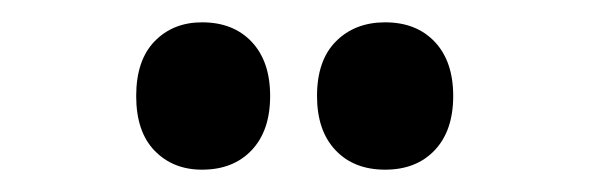

<svg xmlns="http://www.w3.org/2000/svg" viewBox="-20 -860 539 172"><path d="M102 -774Q102 -806 118.5 -823Q135 -840 161 -840Q189 -840 205.5 -822.5Q222 -805 222 -774Q222 -743 205.5 -725.5Q189 -708 161 -708Q135 -708 118.5 -725Q102 -742 102 -774ZM264 -774Q264 -806 281 -823Q298 -840 325 -840Q353 -840 369.5 -822.5Q386 -805 386 -774Q386 -743 369.5 -725.5Q353 -708 325 -708Q297 -708 280.5 -725.5Q264 -743 264 -774Z"/></svg>

Font: Noto Sans Kannada UI ExtraCondensed
Style: Bold
Weight: 700
Width: 2
Designer: Jelle Bosma - Monotype Design Team
Foundry: Monotype Imaging Inc.
Version: Version 2.005; ttfautohint (v1.8.4.7-5d5b)